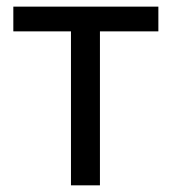

<svg xmlns="http://www.w3.org/2000/svg" viewBox="-20 -556 516 576"><path d="M455.1 -536.1H20V-461.9H192.9V0H279.8V-461.9H455.1Z"/></svg>

Font: Noto Reveo Sans
Style: Regular
Weight: 400
Designer: Monotype Design team
Foundry: Monotype Imaging Inc.
Version: Version 1.04